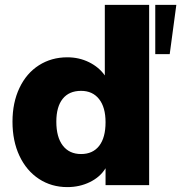

<svg xmlns="http://www.w3.org/2000/svg" viewBox="-20 -756 740 784"><path d="M408 -736H589V0H411V-69Q389 -33 347 -12.5Q305 8 255 8Q190 8 139 -25.5Q88 -59 59.5 -119.5Q31 -180 31 -259Q31 -337 59.5 -397Q88 -457 139 -489.5Q190 -522 255 -522Q303 -522 343.5 -502Q384 -482 408 -448ZM700 -736 673 -535H614V-736ZM411 -257Q411 -318 384.5 -351.5Q358 -385 311 -385Q262 -385 236 -352.5Q210 -320 210 -259Q210 -196 236.5 -161.5Q263 -127 311 -127Q359 -127 385 -160.5Q411 -194 411 -257Z"/></svg>

Font: Muli Black
Style: Regular
Weight: 900
Designer: Vernon Adams
Foundry: Vernon Adams
Version: Version 2.001